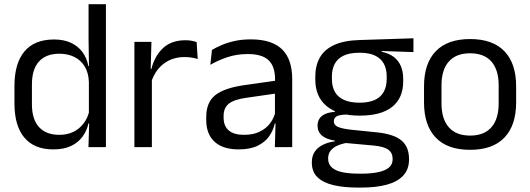

<svg xmlns="http://www.w3.org/2000/svg" viewBox="-20 -682 2459 890"><path d="M227 10.5Q139 10.5 93 -44Q47 -98.5 47 -203V-283.5Q47 -388.5 93.5 -443.8Q140 -499 230.5 -499Q275.5 -499 308.5 -483.8Q341.5 -468.5 362 -441Q382.5 -413.5 389.5 -376H416L392 -301.5Q390.5 -344.5 372.8 -373.8Q355 -403 324.8 -418Q294.5 -433 255.5 -433Q193.5 -433 160.8 -397Q128 -361 128 -291V-198Q128 -129 160.8 -93Q193.5 -57 255.5 -57Q292.5 -57 321 -71.2Q349.5 -85.5 368.2 -110.8Q387 -136 394 -168L414 -110H390Q383 -77 363.2 -49.5Q343.5 -22 310.2 -5.8Q277 10.5 227 10.5ZM390 0 393.5 -118 392 -144V-348L392.5 -365L390.5 -503.5V-662.5H471V0Z M680 -298.5 661.5 -361 681.5 -362Q697.5 -424 736.5 -459.8Q775.5 -495.5 840 -495.5Q856 -495.5 868.8 -493Q881.5 -490.5 891.5 -487L896.5 -408.5Q884 -412.5 868.8 -415Q853.5 -417.5 835 -417.5Q780 -417.5 739.2 -387Q698.5 -356.5 680 -298.5ZM603 0V-488H682L678 -344L684 -338V0Z M1254 0 1257.5 -118.5 1254.5 -131V-286.5L1255 -315Q1255 -374.5 1224.8 -403Q1194.5 -431.5 1129 -431.5Q1076.5 -431.5 1032.8 -416.5Q989 -401.5 955 -381.5L962.5 -450.5Q981.5 -462 1007.8 -473.2Q1034 -484.5 1067.8 -492Q1101.5 -499.5 1142 -499.5Q1194.5 -499.5 1231.2 -486.8Q1268 -474 1290.8 -450Q1313.5 -426 1324 -392Q1334.5 -358 1334.5 -316V0ZM1086 10.5Q1013.5 10.5 974.8 -24.8Q936 -60 936 -125.5V-140Q936 -207.5 977.8 -240.8Q1019.5 -274 1110.5 -287L1265 -309L1269.5 -250L1120.5 -228.5Q1064.5 -220.5 1040.5 -201.2Q1016.5 -182 1016.5 -144.5V-136.5Q1016.5 -98 1040.2 -77.5Q1064 -57 1111.5 -57Q1153.5 -57 1183.5 -71.5Q1213.5 -86 1232 -110.5Q1250.5 -135 1257 -165L1269.5 -110H1254Q1247 -78 1227.8 -50.5Q1208.5 -23 1174 -6.2Q1139.5 10.5 1086 10.5Z M1647.5 -146Q1548 -146 1494.8 -189.5Q1441.5 -233 1441.5 -314V-326.5Q1441.5 -377 1462.2 -414.5Q1483 -452 1528.5 -473.2Q1574 -494.5 1647.5 -496.5L1896.5 -504.5V-440.5L1749.5 -445.5L1749 -442Q1783.5 -435 1805.5 -418Q1827.5 -401 1838.2 -375.5Q1849 -350 1849 -316V-305Q1849 -227.5 1798 -186.8Q1747 -146 1647.5 -146ZM1644 123H1655.5Q1700.5 123 1732.8 116.2Q1765 109.5 1782.5 95Q1800 80.5 1800 56.5V54.5Q1800 26.5 1779.8 11.8Q1759.5 -3 1710.5 -7.5L1572.5 -20L1595.5 -21Q1567.5 -17 1546.2 -8Q1525 1 1513 15.8Q1501 30.5 1501 52.5V53.5Q1501 79 1518.5 94.5Q1536 110 1568 116.5Q1600 123 1644 123ZM1639.5 187.5Q1573.5 187.5 1525.8 176.2Q1478 165 1451.8 139.8Q1425.5 114.5 1425.5 72V70Q1425.5 40 1439.8 20Q1454 0 1478.2 -11.5Q1502.5 -23 1532.5 -27L1532 -30Q1491 -37 1471.5 -54.2Q1452 -71.5 1452 -99V-99.5Q1452 -118.5 1460.8 -132Q1469.5 -145.5 1487.2 -153.5Q1505 -161.5 1532.5 -163.5V-173.5L1625.5 -150L1587.5 -151Q1553.5 -150.5 1540.5 -142.8Q1527.5 -135 1527.5 -119.5V-119Q1527.5 -102.5 1546 -94Q1564.5 -85.5 1609 -80.5L1727.5 -68.5Q1805 -60.5 1840.5 -31.2Q1876 -2 1876 55V57.5Q1876 103 1849 132Q1822 161 1772.5 174.2Q1723 187.5 1654 187.5ZM1646.5 -206Q1688.5 -206 1716.2 -218.2Q1744 -230.5 1758.2 -255.2Q1772.5 -280 1772.5 -316V-328Q1772.5 -363 1758.8 -387.5Q1745 -412 1717.5 -424.8Q1690 -437.5 1648.5 -437.5H1645.5Q1600.5 -437.5 1572.2 -423.8Q1544 -410 1531.2 -385.2Q1518.5 -360.5 1518.5 -327.5V-316Q1518.5 -280 1532.8 -255.5Q1547 -231 1575.5 -218.5Q1604 -206 1646.5 -206Z M2159 12.5Q2054 12.5 1999.8 -44.2Q1945.5 -101 1945.5 -207.5V-282Q1945.5 -388 2000 -444.5Q2054.5 -501 2159 -501Q2264 -501 2318.2 -444.5Q2372.5 -388 2372.5 -282V-207.5Q2372.5 -101 2318.2 -44.2Q2264 12.5 2159 12.5ZM2159 -53.5Q2224 -53.5 2257.8 -92Q2291.5 -130.5 2291.5 -203V-286.5Q2291.5 -358.5 2257.8 -396.8Q2224 -435 2159 -435Q2094.5 -435 2060.5 -396.8Q2026.5 -358.5 2026.5 -286.5V-203Q2026.5 -130.5 2060.5 -92Q2094.5 -53.5 2159 -53.5Z"/></svg>

Font: Anek Gurmukhi Medium
Style: Regular
Weight: 400
Version: Version 1.003